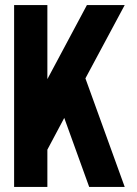

<svg xmlns="http://www.w3.org/2000/svg" viewBox="-20 -742 544 762"><path d="M36 0V-722H168V-428L325 -722H475L319 -431L475 0H334L235 -274L168 -148V0Z"/></svg>

Font: PostBus
Style: Regular
Weight: 400
Designer: Peter Wiegel
Version: Version 1.001